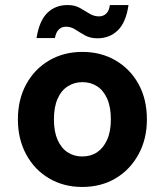

<svg xmlns="http://www.w3.org/2000/svg" viewBox="-20 -730 654 762"><path d="M306 12Q233 12 175 -22Q117 -56 84 -117Q51 -178 51 -256Q51 -335 84 -395.5Q117 -456 175 -490Q233 -524 307 -524Q381 -524 439 -490Q497 -456 530 -396Q563 -336 563 -256Q563 -178 529.5 -117Q496 -56 438.5 -22Q381 12 306 12ZM306 -109Q340 -109 365 -125.5Q390 -142 405 -175Q420 -208 420 -256Q420 -305 405.5 -338Q391 -371 365.5 -387.5Q340 -404 307 -404Q275 -404 249 -387.5Q223 -371 208.5 -338Q194 -305 194 -256Q194 -208 208.5 -175Q223 -142 248.5 -125.5Q274 -109 306 -109ZM367 -578Q338 -578 317.5 -589.5Q297 -601 279.5 -612.5Q262 -624 242 -624Q225 -624 213.5 -613Q202 -602 198 -579H125Q136 -648 168 -679Q200 -710 248 -710Q277 -710 297 -698.5Q317 -687 335 -676Q353 -665 373 -665Q390 -665 401.5 -676Q413 -687 416 -710H490Q480 -641 447.5 -609.5Q415 -578 367 -578Z"/></svg>

Font: DM Sans 12pt ExtraBold
Style: Regular
Weight: 800
Version: Version 4.004;gftools[0.9.30]